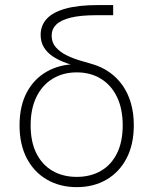

<svg xmlns="http://www.w3.org/2000/svg" viewBox="-20 -748 621 777"><path d="M290.5 9.3Q222.7 9.3 170.2 -21Q117.7 -51.3 88.4 -107.4Q59.1 -163.6 59.1 -240.7Q59.1 -318.8 88.4 -374Q117.7 -429.2 170.2 -458.7Q222.7 -488.3 290.5 -488.3L326.7 -470.7Q285.6 -480 252.4 -491.5Q219.2 -502.9 195.1 -518.8Q170.9 -534.7 157.7 -556.4Q144.5 -578.1 144.5 -606.9Q144.5 -645 169.2 -671.9Q193.8 -698.7 245.4 -713.1Q296.9 -727.5 377.4 -727.5H438V-686.5H371.1Q305.7 -686.5 265.6 -676.5Q225.6 -666.5 207.3 -648.2Q189 -629.9 189 -604Q189 -576.2 205.6 -557.1Q222.2 -538.1 247.8 -525.1Q273.4 -512.2 302 -503.7Q330.6 -495.1 354.5 -488.3Q392.6 -477.1 423.3 -455.3Q454.1 -433.6 476.1 -402.3Q498 -371.1 509.8 -330.6Q521.5 -290 521.5 -241.2Q521.5 -163.6 492.2 -107.4Q462.9 -51.3 410.9 -21Q358.9 9.3 290.5 9.3ZM290.5 -32.2Q346.2 -32.2 388.2 -56.4Q430.2 -80.6 453.4 -127.4Q476.6 -174.3 476.6 -240.7Q476.6 -307.6 453.4 -355.7Q430.2 -403.8 388.2 -429.4Q346.2 -455.1 290.5 -455.1Q235.4 -455.1 193.1 -429.4Q150.9 -403.8 127.4 -355.7Q104 -307.6 104 -240.7Q104 -173.8 127.4 -127.2Q150.9 -80.6 192.9 -56.4Q234.9 -32.2 290.5 -32.2Z"/></svg>

Font: Inter ExtraLight
Style: Regular
Weight: 250
Designer: Rasmus Andersson
Foundry: rsms
Version: Version 4.001;git-66647c0bb